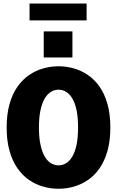

<svg xmlns="http://www.w3.org/2000/svg" viewBox="-20 -1094 690 1124"><path d="M323 11Q277 11 232.8 -1.5Q188.5 -14 150 -40.5Q111.5 -67 82 -109.2Q52.5 -151.5 35.8 -210.8Q19 -270 19 -348Q19 -425.5 35.8 -484.8Q52.5 -544 82 -586Q111.5 -628 150 -654.5Q188.5 -681 232.8 -693.5Q277 -706 323 -706Q368.5 -706 412.5 -693.5Q456.5 -681 495.2 -654.5Q534 -628 563.2 -586Q592.5 -544 609.2 -484.8Q626 -425.5 626 -348Q626 -270 609.2 -210.8Q592.5 -151.5 563.2 -109.2Q534 -67 495.2 -40.5Q456.5 -14 412.5 -1.5Q368.5 11 323 11ZM323 -126Q346 -126 366.5 -138.2Q387 -150.5 403 -177Q419 -203.5 428 -245.8Q437 -288 437 -348Q437 -407.5 428 -449.8Q419 -492 403 -518.2Q387 -544.5 366.5 -556.8Q346 -569 323 -569Q300 -569 279 -556.8Q258 -544.5 242.2 -518.2Q226.5 -492 217.2 -449.8Q208 -407.5 208 -348Q208 -288 217.2 -245.8Q226.5 -203.5 242.2 -177Q258 -150.5 279 -138.2Q300 -126 323 -126ZM236 -910H404V-757.5H236ZM153 -974.5V-1073.5H487V-974.5Z"/></svg>

Font: Trispace Thin ExtraBold
Style: Regular
Weight: 800
Version: Version 1.210